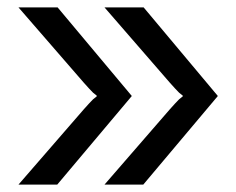

<svg xmlns="http://www.w3.org/2000/svg" viewBox="-20 -540 640 520"><path d="M263 -40 440 -244Q448 -253 454 -259.5Q460 -266 465 -271Q471 -276 475 -279V-281Q471 -284 465 -289Q460 -294 454 -300.5Q448 -307 440 -316L263 -520H369L570 -280L368 -40ZM207 -244Q215 -253 221 -259.5Q227 -266 232 -271Q238 -276 242 -279V-281Q238 -284 232 -289Q227 -294 221 -300.5Q215 -307 207 -316L30 -520H136L337 -280L135 -40H30Z"/></svg>

Font: JetBrainsMono NF
Style: Regular
Weight: 400
Monospace: yes
Designer: Philipp Nurullin, Konstantin Bulenkov
Foundry: JetBrains
Version: Version 1.0.2; ttfautohint (v1.8.3)